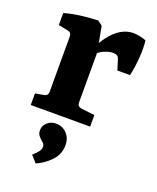

<svg xmlns="http://www.w3.org/2000/svg" viewBox="-126 -510 662 811"><g transform="rotate(20 205.0 -104.5)"><path d="M188 -303Q206 -343 228.5 -372.5Q251 -402 277.5 -418Q304 -434 333 -434Q345 -434 363 -430.5Q381 -427 391 -422Q395 -391 392 -347Q389 -303 380 -262H323L310 -304Q306 -318 299.5 -322Q293 -326 280 -326Q264 -326 242 -317Q220 -308 200 -285ZM217 -305V-80Q217 -62 235 -59L296 -52V0H29V-52L68 -59Q85 -62 85 -80V-328Q85 -346 69 -349L25 -358V-412Q60 -422 100.5 -427Q141 -432 175 -433L196 -417ZM225 113Q224 151 197.5 179.5Q171 208 133 225L106 195Q118 185 128 173Q138 161 138 150Q138 139 132.5 133.5Q127 128 122 124Q115 118 108.5 109.5Q102 101 102 86Q102 66 118 51.5Q134 37 157 37Q186 37 206 58Q226 79 225 113Z"/></g></svg>

Font: Yrsa
Style: Regular
Weight: 400
Designer: Anna Giedrys (Yrsa+Rasa design), David Brezina (Yrsa art-direction, Rasa art-direction, design)
Foundry: Rosetta Type Foundry
Version: Version 2.004